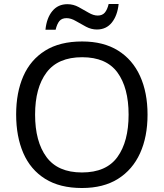

<svg xmlns="http://www.w3.org/2000/svg" viewBox="-20 -933 821 963"><path d="M720 -358Q720 -247 682.5 -164.5Q645 -82 572 -36Q499 10 391 10Q280 10 206.5 -36Q133 -82 97 -165Q61 -248 61 -359Q61 -469 97 -551Q133 -633 206.5 -679Q280 -725 392 -725Q499 -725 572 -679.5Q645 -634 682.5 -551.5Q720 -469 720 -358ZM156 -358Q156 -223 213 -145.5Q270 -68 391 -68Q513 -68 569 -145.5Q625 -223 625 -358Q625 -493 569 -569.5Q513 -646 392 -646Q271 -646 213.5 -569.5Q156 -493 156 -358ZM208 -784Q214 -843 242.5 -877.5Q271 -912 318 -912Q348 -912 374.5 -897.5Q401 -883 425 -869Q449 -855 470 -855Q493 -855 505.5 -869.5Q518 -884 525 -913H575Q569 -855 541 -820Q513 -785 466 -785Q438 -785 411.5 -799Q385 -813 360.5 -827.5Q336 -842 314 -842Q290 -842 278 -827.5Q266 -813 259 -784Z"/></svg>

Font: Noto Sans Hatran
Style: Regular
Weight: 400
Designer: Monotype Design Team
Foundry: Monotype Imaging Inc.
Version: Version 2.001; ttfautohint (v1.8.4.7-5d5b)